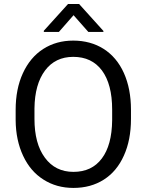

<svg xmlns="http://www.w3.org/2000/svg" viewBox="-20 -922 728 952"><path d="M372.1 -902.3H317.4L197.3 -769.5V-763.7H272L344.7 -846.7L418 -763.7H492.7V-768.6ZM629.4 -377.4C629.4 -446.8 617.7 -507.8 594.2 -560.1C547.4 -664.6 457 -720.7 343.3 -720.7C287.1 -720.7 237.8 -707 194.3 -679.2C150.9 -651.4 117.2 -610.8 93.3 -558.6C69.3 -506.3 57.6 -445.8 57.6 -377.4V-326.2C58.1 -259.3 70.8 -200.2 94.7 -149.4C118.7 -98.1 151.9 -59.1 195.3 -31.7C238.8 -3.9 288.1 9.8 344.2 9.8C401.4 9.8 451.7 -3.9 494.6 -31.2C537.6 -58.6 570.8 -98.1 594.2 -150.4C617.7 -202.1 629.4 -262.7 629.4 -332.5ZM536.1 -325.7C535.2 -243.2 518.1 -180.2 484.9 -136.2C451.7 -91.8 404.8 -69.8 344.2 -69.8C284.2 -69.8 236.8 -93.3 202.6 -140.1C168 -186.5 150.9 -251 150.9 -332.5V-384.8C151.9 -464.8 169.4 -527.3 203.6 -572.8C237.3 -617.7 284.2 -640.1 343.3 -640.1C404.3 -640.1 451.7 -617.7 485.4 -572.8C519 -527.3 536.1 -462.9 536.1 -378.4Z"/></svg>

Font: Roboto
Style: Regular
Weight: 400
Designer: Google
Version: Version 2.137; 2017